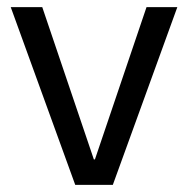

<svg xmlns="http://www.w3.org/2000/svg" viewBox="-20 -516 525 536"><path d="M190 0 10 -496H98L242 -71H245L389 -496H475L295 0Z"/></svg>

Font: DM Sans 9pt 36pt
Style: Regular
Weight: 400
Version: Version 4.004;gftools[0.9.30]